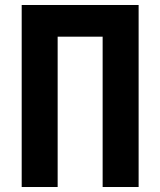

<svg xmlns="http://www.w3.org/2000/svg" viewBox="-20 -749 642 769"><path d="M66.9 -729H535.2V0H391.1V-602.1H210.9V0H66.9Z"/></svg>

Font: Hack
Style: Bold
Weight: 700
Monospace: yes
Designer: Christopher Simpkins
Foundry: Christopher Simpkins
Version: Version 2.017